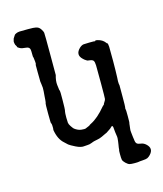

<svg xmlns="http://www.w3.org/2000/svg" viewBox="-111 -653 769 906"><g transform="rotate(-15 273.5 -199.5)"><path d="M35 -545 44 -559Q44 -561 52 -565Q60 -569 70 -569.5Q80 -570 111 -570Q142 -570 148 -568Q163 -566 171.5 -553.5Q180 -541 181 -534Q182 -527 182 -421V-327Q174 -300 176.5 -280Q179 -260 179.5 -256Q180 -252 181.5 -251Q183 -250 182.5 -204.5Q182 -159 181 -156.5Q180 -154 179.5 -148.5Q179 -143 178.5 -139.5Q178 -136 178 -119Q178 -102 179 -94.5Q180 -87 187 -76.5Q194 -66 199 -61Q216 -48 232.5 -46.5Q249 -45 252.5 -46.5Q256 -48 259.5 -49.5Q263 -51 263 -51Q263 -51 269 -53.5Q275 -56 275 -57Q275 -58 283 -62Q319 -80 357 -126Q362 -132 362.5 -131Q363 -130 365 -133.5Q367 -137 366.5 -137.5Q366 -138 371 -145Q376 -152 377 -158Q378 -164 378 -234Q378 -304 377.5 -321.5Q377 -339 372.5 -345Q368 -351 355.5 -352.5Q343 -354 342.5 -355Q342 -356 337 -358.5Q332 -361 325 -368Q297 -394 326 -422Q337 -432 346.5 -433Q356 -434 375 -434Q394 -434 395 -434L403 -433Q402 -438 415 -435Q438 -430 451 -413Q453 -409 455 -409Q459 -409 460 -391Q461 -337 460.5 -320Q460 -303 460 -276L459 -241L458 -223Q458 -209 460 -202V-150Q460 -98 459 -96Q457 -88 458.5 -86.5Q460 -85 460 -51.5Q460 -18 459 -18Q458 -18 457.5 -9Q457 0 455.5 8Q454 16 455.5 26.5Q457 37 457.5 44.5Q458 52 458.5 52.5Q459 53 460 62Q461 77 466.5 82.5Q472 88 485.5 89.5Q499 91 510 101Q538 126 512 153Q504 161 497.5 164Q491 167 474 168Q457 169 454 170Q451 171 434 171Q417 171 409.5 169Q402 167 391.5 157Q381 147 379.5 139Q378 131 378 112Q378 93 379 92.5Q380 92 380 87Q380 82 380.5 81.5Q381 81 381.5 75Q382 69 383 66Q384 63 385 52Q386 41 386.5 37.5Q387 34 386.5 30Q386 26 385 19.5Q384 13 383 5.5Q382 -2 381.5 -10.5Q381 -19 380.5 -20Q380 -21 379 -23.5Q378 -26 375.5 -25.5Q373 -25 369.5 -21Q366 -17 362 -14.5Q358 -12 351.5 -7.5Q345 -3 342.5 -1.5Q340 0 336.5 1Q333 2 328 5Q323 8 316.5 10.5Q310 13 307.5 14Q305 15 303.5 15.5Q302 16 293 18Q284 20 278.5 21Q273 22 262 26.5Q251 31 241 31Q231 31 227 32Q210 35 185 22.5Q160 10 153.5 4.5Q147 -1 138 -10Q112 -32 104 -79Q104 -83 104.5 -83.5Q105 -84 105 -88.5Q105 -93 104.5 -102.5Q104 -112 102 -112Q100 -112 100 -160.5Q100 -209 101 -209.5Q102 -210 103 -218Q104 -226 104 -227.5Q104 -229 105 -243Q106 -257 107 -267.5Q108 -278 107.5 -285Q107 -292 105.5 -302.5Q104 -313 103.5 -317Q103 -321 103.5 -322Q104 -323 103.5 -327Q103 -331 103 -364Q103 -397 103 -398Q106 -402 104.5 -413Q103 -424 102.5 -430Q102 -436 101 -436Q100 -436 100 -451.5Q100 -467 99 -473Q97 -487 78.5 -488Q60 -489 50 -494.5Q40 -500 40 -502.5Q40 -505 37 -509.5Q34 -514 34 -514.5Q34 -515 32 -522.5Q30 -530 32.5 -536.5Q35 -543 35 -545Z"/></g></svg>

Font: TT2020 Style E
Style: Regular
Weight: 400
Version: Version 00.2